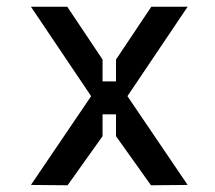

<svg xmlns="http://www.w3.org/2000/svg" viewBox="-20 -550 640 571"><path d="M429 1 325 -145V-210H285V-145L181 1L72 0L251 -264L72 -530H180L285 -373V-308H325V-373L430 -530H538L359 -264L538 0Z"/></svg>

Font: Fliege Mono Thin
Style: Regular
Weight: 100
Version: Version 0.020;Glyphs 3.3 (3306)